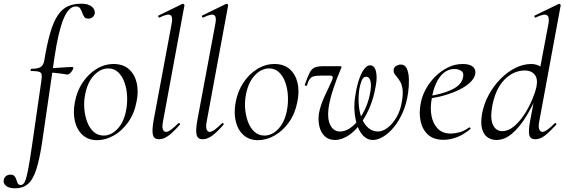

<svg xmlns="http://www.w3.org/2000/svg" viewBox="-123 -746 3061 1041"><path d="M-40 275Q-75 275 -90.5 261.5Q-106 248 -103 232Q-102 219 -92 210Q-82 201 -67 201Q-51 201 -44 209.5Q-37 218 -34 229Q-31 240 -26.5 248.5Q-22 257 -10 257Q2 257 10.5 241.5Q19 226 28 181Q37 136 50 47L101 -306Q105 -331 102.5 -342.5Q100 -354 87 -357.5Q74 -361 46 -361Q42 -361 43 -367Q44 -373 47 -373Q83 -373 98 -383Q113 -393 117 -418Q132 -509 149.5 -568.5Q167 -628 190 -662.5Q213 -697 244 -711.5Q275 -726 319 -726Q355 -726 374 -710.5Q393 -695 391 -674Q388 -659 378 -652Q368 -645 356 -645Q340 -645 333.5 -655Q327 -665 322.5 -678Q318 -691 311 -701Q304 -711 288 -711Q249 -711 221 -642.5Q193 -574 173 -439L106 21Q92 116 74 172Q56 228 28.5 251.5Q1 275 -40 275ZM240 -342Q229 -344 211.5 -346.5Q194 -349 173.5 -351Q153 -353 131 -353L133 -376Q155 -376 183.5 -378Q212 -380 236 -381.5Q260 -383 267 -383Q272 -383 273.5 -380.5Q275 -378 274 -374Q272 -366 261.5 -353.5Q251 -341 240 -342Z M404 14Q356 14 325 -14Q294 -42 283 -89Q272 -136 283 -193Q294 -252 325 -298.5Q356 -345 400 -372Q444 -399 493 -399Q545 -399 576.5 -370.5Q608 -342 618.5 -295.5Q629 -249 617 -193Q605 -130 571.5 -83Q538 -36 493.5 -11Q449 14 404 14ZM439 -11Q480 -11 514.5 -47.5Q549 -84 561 -149Q568 -186 566 -225.5Q564 -265 552 -299Q540 -333 518 -354Q496 -375 464 -375Q422 -375 387 -338Q352 -301 339 -236Q331 -197 334 -158Q337 -119 349.5 -85.5Q362 -52 384.5 -31.5Q407 -11 439 -11Z M739 9Q713 9 706.5 -13Q700 -35 709 -89L808 -619Q815 -655 801 -664Q787 -673 742 -651Q738 -649 735.5 -655Q733 -661 737 -662L866 -725Q870 -727 874 -723Q878 -719 877 -717L761 -89Q755 -59 760 -45Q765 -31 777 -31Q788 -31 805 -43.5Q822 -56 843 -77Q847 -81 851 -77Q855 -73 851 -69Q819 -32 792 -11.5Q765 9 739 9Z M976 9Q950 9 943.5 -13Q937 -35 946 -89L1045 -619Q1052 -655 1038 -664Q1024 -673 979 -651Q975 -649 972.5 -655Q970 -661 974 -662L1103 -725Q1107 -727 1111 -723Q1115 -719 1114 -717L998 -89Q992 -59 997 -45Q1002 -31 1014 -31Q1025 -31 1042 -43.5Q1059 -56 1080 -77Q1084 -81 1088 -77Q1092 -73 1088 -69Q1056 -32 1029 -11.5Q1002 9 976 9Z M1276 14Q1228 14 1197 -14Q1166 -42 1155 -89Q1144 -136 1155 -193Q1166 -252 1197 -298.5Q1228 -345 1272 -372Q1316 -399 1365 -399Q1417 -399 1448.5 -370.5Q1480 -342 1490.5 -295.5Q1501 -249 1489 -193Q1477 -130 1443.5 -83Q1410 -36 1365.5 -11Q1321 14 1276 14ZM1311 -11Q1352 -11 1386.5 -47.5Q1421 -84 1433 -149Q1440 -186 1438 -225.5Q1436 -265 1424 -299Q1412 -333 1390 -354Q1368 -375 1336 -375Q1294 -375 1259 -338Q1224 -301 1211 -236Q1203 -197 1206 -158Q1209 -119 1221.5 -85.5Q1234 -52 1256.5 -31.5Q1279 -11 1311 -11Z M1693 13Q1659 13 1637.5 -7.5Q1616 -28 1608.5 -61Q1601 -94 1606 -130Q1614 -174 1636 -222Q1658 -270 1677 -310Q1683 -324 1680.5 -330Q1678 -336 1667 -336H1616Q1590 -336 1577 -332Q1564 -328 1556 -317Q1548 -306 1541 -283Q1539 -279 1533.5 -281Q1528 -283 1530 -288Q1545 -331 1556 -352Q1567 -373 1583.5 -380Q1600 -387 1629 -387H1718Q1727 -387 1728.5 -385Q1730 -383 1726 -375Q1703 -322 1683.5 -262.5Q1664 -203 1658 -157Q1651 -100 1668.5 -66.5Q1686 -33 1721 -33Q1747 -33 1773 -50Q1799 -67 1822 -97Q1845 -127 1862 -167.5Q1879 -208 1886 -255Q1891 -290 1884.5 -310Q1878 -330 1862 -330Q1846 -330 1837.5 -308Q1829 -286 1825 -261Q1819 -216 1822.5 -175Q1826 -134 1839.5 -102Q1853 -70 1875 -51.5Q1897 -33 1927 -33Q1951 -33 1978 -53Q2005 -73 2026.5 -109.5Q2048 -146 2056 -195Q2063 -237 2059.5 -262.5Q2056 -288 2047 -303Q2038 -318 2029 -329Q2022 -337 2016.5 -344.5Q2011 -352 2011 -362Q2011 -381 2024.5 -388.5Q2038 -396 2050 -396Q2073 -396 2083 -373.5Q2093 -351 2094 -316.5Q2095 -282 2090 -245Q2082 -186 2061.5 -138.5Q2041 -91 2013 -57Q1985 -23 1955 -5Q1925 13 1899 13Q1870 13 1848.5 -8Q1827 -29 1814.5 -64.5Q1802 -100 1799 -144.5Q1796 -189 1805 -237Q1812 -281 1824 -316Q1836 -351 1851.5 -371.5Q1867 -392 1883 -392Q1907 -392 1915 -360.5Q1923 -329 1915 -284Q1903 -212 1878.5 -157Q1854 -102 1822.5 -63.5Q1791 -25 1757.5 -6Q1724 13 1693 13Z M2281 12Q2228 12 2197.5 -16Q2167 -44 2157.5 -89Q2148 -134 2158 -185Q2164 -222 2184.5 -260.5Q2205 -299 2236 -330Q2267 -361 2305 -380Q2343 -399 2386 -399Q2423 -399 2440.5 -384.5Q2458 -370 2454 -345Q2449 -321 2426 -299Q2403 -277 2367 -259.5Q2331 -242 2286.5 -229Q2242 -216 2194 -211L2196 -224Q2273 -235 2325.5 -259.5Q2378 -284 2387 -324Q2394 -351 2378 -361.5Q2362 -372 2342 -372Q2308 -372 2283 -351Q2258 -330 2242 -295Q2226 -260 2219 -218Q2208 -162 2216.5 -118Q2225 -74 2251 -48Q2277 -22 2319 -22Q2343 -22 2369 -29Q2395 -36 2420 -55Q2423 -57 2426.5 -53Q2430 -49 2427 -46Q2389 -15 2353 -1.5Q2317 12 2281 12Z M2568 13Q2543 13 2522 -0.5Q2501 -14 2491.5 -44.5Q2482 -75 2490 -126Q2500 -182 2526.5 -231Q2553 -280 2590.5 -318Q2628 -356 2671 -377.5Q2714 -399 2758 -399Q2786 -399 2810 -383.5Q2834 -368 2837 -332L2795 -246Q2765 -171 2728.5 -112.5Q2692 -54 2652 -20.5Q2612 13 2568 13ZM2600 -35Q2633 -35 2664 -61Q2695 -87 2720.5 -126.5Q2746 -166 2763 -207Q2780 -248 2786 -278Q2794 -320 2775.5 -342Q2757 -364 2722 -364Q2659 -363 2610.5 -312.5Q2562 -262 2545 -166Q2534 -100 2550.5 -67.5Q2567 -35 2600 -35ZM2779 9Q2753 9 2747 -13Q2741 -35 2751 -89L2851 -619Q2857 -655 2842 -664Q2827 -673 2781 -651Q2777 -649 2775 -655Q2773 -661 2777 -662L2907 -725Q2910 -727 2914 -723Q2918 -719 2917 -717L2801 -89Q2795 -59 2800.5 -45Q2806 -31 2818 -31Q2829 -31 2846 -43.5Q2863 -56 2884 -77Q2887 -81 2891.5 -77Q2896 -73 2892 -69Q2858 -32 2832 -11.5Q2806 9 2779 9Z"/></svg>

Font: Cormorant
Style: Italic
Weight: 400
Italic angle: -10°
Designer: Christian Thalmann (Catharsis Fonts)
Foundry: Catharsis Fonts
Version: Version 4.000